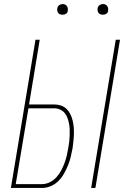

<svg xmlns="http://www.w3.org/2000/svg" viewBox="-20 -932 640 952"><path d="M432 0 554 -735H575L453 0ZM34 0 156 -735H177L124 -414H249Q267 -414 283 -408.5Q299 -403 310.5 -391.5Q322 -380 329 -365.5Q336 -351 340 -335Q344 -319 345.5 -302Q347 -285 346.5 -267.5Q346 -250 344 -232.5Q342 -215 340 -198Q336 -177 331 -155.5Q326 -134 317.5 -113Q309 -92 297.5 -71.5Q286 -51 269.5 -34.5Q253 -18 231.5 -9Q210 0 188 0ZM188 -19Q208 -19 227 -28.5Q246 -38 260 -53.5Q274 -69 283.5 -87Q293 -105 300 -124Q307 -143 311.5 -162.5Q316 -182 319 -201Q322 -216 323.5 -231Q325 -246 325.5 -261.5Q326 -277 325.5 -291.5Q325 -306 322 -320.5Q319 -335 314 -348.5Q309 -362 300 -372.5Q291 -383 277.5 -389Q264 -395 249 -395H121L58 -19ZM490 -859Q484 -859 478 -861Q472 -863 468.5 -868Q465 -873 464 -879Q463 -885 464 -891Q465 -896 467.5 -900Q470 -904 473.5 -906.5Q477 -909 481.5 -910.5Q486 -912 490 -912Q497 -912 502.5 -909.5Q508 -907 511.5 -902Q515 -897 516 -891Q517 -885 516 -879Q516 -874 513.5 -870Q511 -866 507 -863.5Q503 -861 499 -860Q495 -859 490 -859ZM290 -859Q284 -859 278 -861Q272 -863 268.5 -868Q265 -873 264 -879Q263 -885 264 -891Q265 -896 267.5 -900Q270 -904 273.5 -906.5Q277 -909 281.5 -910.5Q286 -912 290 -912Q297 -912 302.5 -909.5Q308 -907 311.5 -902Q315 -897 316 -891Q317 -885 316 -879Q316 -874 313.5 -870Q311 -866 307 -863.5Q303 -861 299 -860Q295 -859 290 -859Z"/></svg>

Font: Iosevka Curly Thin Extended
Style: Italic
Weight: 100
Width: 7
Italic angle: -9°
Monospace: yes
Designer: Belleve Invis
Foundry: Belleve Invis
Version: Version 11.1.0; ttfautohint (v1.8.3)